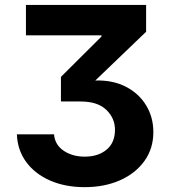

<svg xmlns="http://www.w3.org/2000/svg" viewBox="-20 -566 686 777"><path d="M322.8 191.4Q244.1 191.4 183.1 164.8Q122.1 138.2 86.4 90.1Q50.8 42 48.3 -22.5H198.7Q202.1 20 237.5 43.9Q272.9 67.9 323.2 67.9Q377 67.9 411.1 39.8Q445.3 11.7 445.3 -41Q445.3 -87.4 410.4 -121.3Q375.5 -155.3 305.7 -155.3H226.6V-254.9L390.6 -418V-422.9H85V-545.9H571.3V-437.5L365.7 -240.2Q437 -242.2 489.7 -214.8Q542.5 -187.5 571.5 -139.4Q600.6 -91.3 600.6 -31.7Q600.6 35.6 564.2 85.9Q527.8 136.2 465.1 163.8Q402.3 191.4 322.8 191.4Z"/></svg>

Font: Inter
Style: Bold
Weight: 700
Designer: Rasmus Andersson
Foundry: rsms
Version: Version 4.001;git-9221beed3